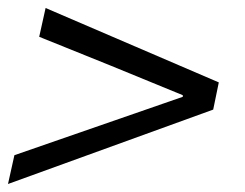

<svg xmlns="http://www.w3.org/2000/svg" viewBox="-43 -610 612 480"><path d="M-23 -150 -7 -222 414 -368V-372Q235 -446 55 -518L71 -590L504 -404L490 -336Z"/></svg>

Font: l_WÎeÑOS 300W
Style: Regular
Weight: 300
Designer: R?O
Version: Version 2.00 June 21, 2023